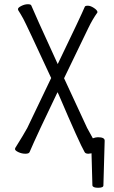

<svg xmlns="http://www.w3.org/2000/svg" viewBox="-20 -722 540 908"><path d="M440 -662Q417 -630 397 -588L283 -352L392 -117Q403 -96 419 -68Q433 -73 443 -73Q475 -73 475 -57V-56L469 155Q469 166 444 166Q419 166 417 155L413 10V3Q403 5 398 5Q384 5 380 -3Q357 -42 257 -276L252 -286Q151 -75 140.5 -49.5Q130 -24 120 -3Q117 5 100 5Q83 5 67 -2.5Q51 -10 51 -17Q51 -18 52 -22Q94 -89 109 -117L222 -353Q103 -610 90 -633.5Q77 -657 66 -674Q65 -677 65 -679Q65 -686 81 -694Q97 -702 111.5 -702Q126 -702 128 -696Q138 -670 253 -419Q364 -649 381 -690Q383 -695 395.5 -695Q408 -695 424 -684.5Q440 -674 441 -665Z"/></svg>

Font: Moon Stars Kai T HW Light
Style: Regular
Weight: 300
Designer: GuiWonder
Version: Version 1.101